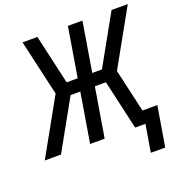

<svg xmlns="http://www.w3.org/2000/svg" viewBox="-161 -872 1130 1190"><g transform="rotate(-20 404.5 -277.5)"><path d="M631 180 661 0H593L519 -326H446L392 0H296L350 -326H286L104 0H-3L202 -367L118 -735H216L290 -409H363L417 -735H513L459 -409H523L705 -735H812L607 -368L672 -84H770L726 180Z"/></g></svg>

Font: Iosevka Aile Medium Oblique
Style: Regular
Weight: 500
Italic angle: -9°
Designer: Belleve Invis
Foundry: Belleve Invis
Version: Version 31.1.0; ttfautohint (v1.8.4)